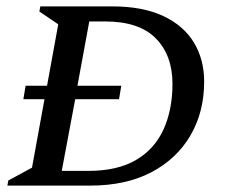

<svg xmlns="http://www.w3.org/2000/svg" viewBox="-20 -580 702 600"><path d="M3 0 6 -16 80 -56 119 -270H53L60 -312H127L162 -504L103 -544L106 -560H331Q426 -560 490 -530Q554 -500 586 -447Q618 -394 618 -325Q618 -230 575 -156.5Q532 -83 452.5 -41.5Q373 0 262 0ZM352 -270H215L173 -46H256Q347 -46 405 -80Q463 -114 491 -175.5Q519 -237 519 -318Q519 -407 467 -460Q415 -513 308 -513H259L222 -312H359Z"/></svg>

Font: Spectral SC Medium
Style: Italic
Weight: 500
Italic angle: -10°
Designer: Jean-Baptiste Levee
Foundry: Production Type
Version: Version 2.001